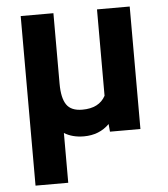

<svg xmlns="http://www.w3.org/2000/svg" viewBox="-52 -575 721 825"><g transform="rotate(-5 308.0 -162.5)"><path d="M209 -528.3V-224.1Q209 -162.6 228.8 -133.5Q248.5 -104.5 296.9 -104.5Q369.6 -104.5 397 -155.8V-528.3H538.1V0H406.7L403.8 -33.2Q360.4 10.3 293.9 10.3Q244.1 10.3 209 -11.7V203.1H67.9V-528.3Z"/></g></svg>

Font: RobotoInd
Style: Bold
Weight: 700
Designer: Google
Version: Version 2.001150; 2014